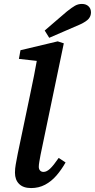

<svg xmlns="http://www.w3.org/2000/svg" viewBox="-20 -941 482 975"><path d="M138 14Q98 14 77 -7Q56 -28 56 -64Q56 -85 60 -106.5Q64 -128 70 -160L132 -456Q143 -508 153 -558Q163 -608 172 -660L209 -627L76 -642L84 -686L273 -731L304 -721L186 -155Q182 -133 179.5 -118.5Q177 -104 177 -94Q177 -82 183.5 -75Q190 -68 201 -68Q217 -68 234.5 -84.5Q252 -101 278 -139L313 -116Q292 -79 266.5 -49.5Q241 -20 209 -3Q177 14 138 14ZM207 -786Q236 -811 264 -835Q292 -859 320 -883Q345 -903 361 -912Q377 -921 396 -921Q417 -921 429.5 -909Q442 -897 442 -878Q442 -860 430.5 -846Q419 -832 387 -817Q348 -800 308.5 -783Q269 -766 230 -749Z"/></svg>

Font: Source Serif 4 SemiBold
Style: Italic
Weight: 600
Italic angle: -12°
Designer: Frank Grießhammer
Foundry: Adobe Systems Incorporated
Version: Version 4.004;hotconv 1.0.116;makeotfexe 2.5.65601